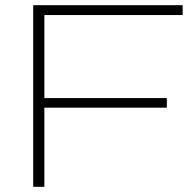

<svg xmlns="http://www.w3.org/2000/svg" viewBox="-20 -720 752 740"><path d="M108 0V-700H684V-662H151V-342H623V-305H151V0Z"/></svg>

Font: Georama Extended ExtraLight
Style: Regular
Weight: 200
Width: 7
Designer: Jean-Baptiste Levee
Foundry: Production Type
Version: Version 1.000